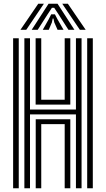

<svg xmlns="http://www.w3.org/2000/svg" viewBox="-20 -1004 565 1024"><path d="M110 0V-800H140V-420H385V-800H415V0H385V-394H140V0ZM50 0V-800H80V0ZM445 0V-800H475V0ZM170 -446V-800H200V-472H325V-800H355V-446ZM170.5 0V-368H355V0H325V-342H200V0ZM89 -845 184 -984H214L120 -845ZM149 -845 239 -984H287L377 -845H345L293.2 -926L269 -962.5H257L232.8 -925.8L181 -845ZM406 -845 312 -984H342L437 -845ZM208 -845 239.5 -900.8 253 -927.5H273L286.8 -900.8L319 -845H287L269.5 -884.5L265 -905.2H261L256.8 -884.5L240 -845Z"/></svg>

Font: Big Shoulders Inline Text Black
Style: Regular
Weight: 900
Designer: Patric King
Foundry: XO Type Co
Version: Version 1.000